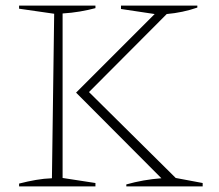

<svg xmlns="http://www.w3.org/2000/svg" viewBox="-20 -664 781 684"><path d="M48 0V-10Q79 -18 108 -23Q137 -28 165 -29L173 -615L48 -633V-644H320V-635Q294 -628 264.5 -623Q235 -618 203 -616V-30L320 -12V0ZM430 0V-7Q490 -24 555 -29L251 -334L531 -614L411 -632V-644H683V-637Q631 -619 574 -614L297 -336L606 -30L702 -12V0Z"/></svg>

Font: Piazzolla SC Thin
Style: Regular
Weight: 100
Designer: Juan Pablo del Peral
Foundry: Huerta Tipografica
Version: Version 1.330